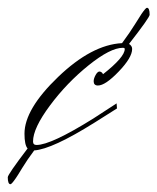

<svg xmlns="http://www.w3.org/2000/svg" viewBox="-63 -385 405 494"><path d="M0 -41Q0 -104 86.5 -187Q173 -270 251 -274Q271 -301 285.5 -324.5Q300 -348 301 -349Q312 -365 315 -365Q322 -365 322 -347Q322 -340 269 -272Q277 -267 277 -259Q277 -237 242.5 -201Q208 -165 189 -165Q178 -165 178 -176Q178 -183 183 -192Q188 -201 193 -201Q195 -201 197.5 -199.5Q200 -198 201 -196L202 -194Q258 -238 258 -259Q258 -262 253 -262Q221 -262 165 -217Q109 -172 65.5 -113.5Q22 -55 22 -21Q22 -12 31 -12Q68 -12 177 -80L237 -119L238 -106Q213 -90 181 -70Q71 -1 25 2Q7 26 -6 47.5Q-19 69 -22 73Q-33 89 -36 89Q-43 89 -43 71Q-43 64 8 -3Q0 -12 0 -41Z"/></svg>

Font: Herr Von Muellerhoff
Style: Regular
Weight: 400
Designer: Alejandro Paul
Foundry: Alejandro Paul
Version: Version 1.000